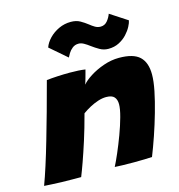

<svg xmlns="http://www.w3.org/2000/svg" viewBox="-133 -870 911 978"><g transform="rotate(-15 323.0 -381.0)"><path d="M175 7Q156 7 128.2 6.8Q100.5 6.5 72 6Q50 5 20.5 3.8Q-9 2.5 -19 1.5Q-3.5 -40 14.2 -95.5Q32 -151 51.2 -217.5Q70.5 -284 91.5 -359.2Q112.5 -434.5 134 -515.5Q158.5 -518.5 191.5 -520.2Q224.5 -522 256.5 -522Q280 -522 301.2 -520.8Q322.5 -519.5 338 -517Q337 -513 333.5 -499.8Q330 -486.5 325.5 -470.8Q321 -455 317 -442.5Q331 -460.5 363 -481Q395 -501.5 436 -515.8Q477 -530 517.5 -530Q593.5 -530 626.2 -499Q659 -468 659 -405Q659 -369.5 648.8 -319Q638.5 -268.5 622.2 -211.5Q606 -154.5 587 -99Q568 -43.5 550 1.5Q537 2.5 510.5 3.2Q484 4 454.5 4Q422.5 4 394 3.2Q365.5 2.5 353.5 1.5Q366 -22.5 383.5 -63Q401 -103.5 418 -149.2Q435 -195 446.2 -236Q457.5 -277 457.5 -302Q457.5 -326.5 445.2 -340.2Q433 -354 402.5 -354Q383 -354 360.5 -346.8Q338 -339.5 316 -327.8Q294 -316 275.5 -302.5Q255.5 -227 236.5 -167.8Q217.5 -108.5 202 -65Q186.5 -21.5 175 7ZM183.5 -674Q192 -698.5 213.2 -720.5Q234.5 -742.5 264.2 -756.5Q294 -770.5 328 -770.5Q356.5 -770.5 376.8 -759Q397 -747.5 413.5 -734.5Q427 -723.5 440.5 -715.5Q454 -707.5 469.5 -707.5Q491.5 -707.5 505.5 -724.5Q519.5 -741.5 526 -760.5L616.5 -701.5Q614.5 -689 604.5 -670Q594.5 -651 577.2 -632.2Q560 -613.5 535.2 -600.8Q510.5 -588 479 -588Q454.5 -588 433.5 -600Q412.5 -612 394.5 -625.5Q379.5 -637 365.2 -645Q351 -653 337.5 -653Q318.5 -653 305 -642.2Q291.5 -631.5 283.5 -618.2Q275.5 -605 272 -597.5Z"/></g></svg>

Font: Grandstander Thin Black
Style: Italic
Weight: 900
Italic angle: -15°
Version: Version 1.200